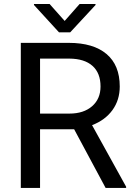

<svg xmlns="http://www.w3.org/2000/svg" viewBox="-20 -921 656 941"><path d="M343.3 -287.6H176.3V0H82V-710.9H317.4Q437.5 -710.9 502.2 -656.2Q566.9 -601.6 566.9 -497.1Q566.9 -430.7 531 -381.3Q495.1 -332 431.2 -307.6L598.1 -5.9V0H497.6ZM176.3 -364.3H320.3Q390.1 -364.3 431.4 -400.4Q472.7 -436.5 472.7 -497.1Q472.7 -563 433.3 -598.1Q394 -633.3 319.8 -633.8H176.3ZM296.9 -818.4 370.1 -901.4H448.2V-896.5L324.2 -762.7H269L146.5 -896.5V-901.4H223.1Z"/></svg>

Font: Roboto-ThirdPerson-AD3FC
Style: ThirdPerson-AD3FC
Weight: 400
Designer: Google
Version: Version 2.137; 2017